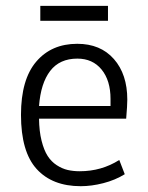

<svg xmlns="http://www.w3.org/2000/svg" viewBox="-20 -640 511 665"><path d="M119.6 -567.9V-619.6H354V-567.9ZM248 -437Q186.5 -437 153.8 -394.3Q121.1 -351.6 115.2 -272.9H362.8V-297.4Q362.8 -361.3 331.8 -399.2Q300.8 -437 248 -437ZM256.3 -46.9Q331.5 -46.9 393.1 -85.9L412.1 -36.6Q378.9 -16.1 337.9 -5.6Q296.9 4.9 259.8 4.9Q161.1 4.9 106.9 -54.7Q52.7 -114.3 52.7 -242.2Q52.7 -364.7 105.5 -426.5Q158.2 -488.3 247.6 -488.3Q328.1 -488.3 374.5 -435.5Q420.9 -382.8 420.9 -294.9Q420.9 -274.9 417 -229H115.2Q115.7 -185.5 124 -152.6Q132.3 -119.6 145 -99.9Q157.7 -80.1 176.5 -67.9Q195.3 -55.7 214.4 -51.3Q233.4 -46.9 256.3 -46.9Z"/></svg>

Font: Anaheim
Style: Regular
Weight: 400
Designer: vernon adams
Foundry: vernon adams
Version: Version 1.002; ttfautohint (v0.93.5-3d13) -l 8 -r 50 -G 200 